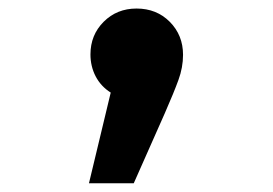

<svg xmlns="http://www.w3.org/2000/svg" viewBox="-20 -226 640 450"><path d="M300 -206Q347 -206 378 -174.8Q409 -143.5 409 -97.5Q409 -68 398.2 -38.5Q387.5 -9 366 40L293.5 203.5H188.5L239.5 -9Q216.5 -23.5 204.2 -47Q192 -70.5 192 -98.5Q192 -144 223 -175Q254 -206 300 -206Z"/></svg>

Font: Fira Code Light
Style: Bold
Weight: 700
Monospace: yes
Version: Version 5.002